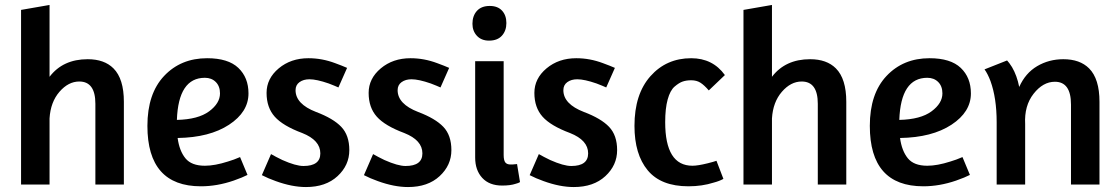

<svg xmlns="http://www.w3.org/2000/svg" viewBox="-20 -745 4518 775"><path d="M180 -725V-435Q234 -506 334 -506Q401 -506 438 -469Q480 -427 480 -334V0H365V-326Q365 -416 300 -416Q256 -416 220 -374.5Q184 -333 180 -267V0H65V-705Z M575 -237Q575 -367 642.5 -438.5Q710 -510 816 -510Q901 -510 942 -471Q983 -432 983 -368Q983 -293 904.5 -241.5Q826 -190 697 -188Q704 -136 728.5 -106Q753 -76 807 -76Q847 -76 900 -93Q924 -100 949 -111L979 -39Q960 -29 923 -16Q856 7 791 7Q575 7 575 -237ZM807 -431Q700 -431 694 -261Q780 -263 824 -295.5Q868 -328 868 -368Q868 -397 851 -414Q834 -431 807 -431Z M1225 -510Q1280 -510 1333 -490Q1363 -479 1381 -471L1346 -392Q1333 -398 1307 -408Q1258 -425 1229 -425Q1205 -425 1189 -413.5Q1173 -402 1173 -381Q1173 -325 1256 -293Q1325 -267 1357.5 -233Q1390 -199 1390 -139Q1390 -78 1342.5 -34Q1295 10 1215 10Q1159 10 1093 -14Q1062 -25 1037 -38L1074 -123Q1093 -112 1120 -99Q1174 -75 1205 -75Q1273 -75 1273 -126Q1273 -179 1200 -208Q1122 -237 1089 -274Q1056 -311 1056 -370Q1056 -428 1105 -469Q1154 -510 1225 -510Z M1637 -510Q1692 -510 1745 -490Q1775 -479 1793 -471L1758 -392Q1745 -398 1719 -408Q1670 -425 1641 -425Q1617 -425 1601 -413.5Q1585 -402 1585 -381Q1585 -325 1668 -293Q1737 -267 1769.5 -233Q1802 -199 1802 -139Q1802 -78 1754.5 -34Q1707 10 1627 10Q1571 10 1505 -14Q1474 -25 1449 -38L1486 -123Q1505 -112 1532 -99Q1586 -75 1617 -75Q1685 -75 1685 -126Q1685 -179 1612 -208Q1534 -237 1501 -274Q1468 -311 1468 -370Q1468 -428 1517 -469Q1566 -510 1637 -510Z M2007 4Q1955 4 1926.5 -27Q1898 -58 1898 -109V-498H2013V-120Q2013 -98 2019.5 -89.5Q2026 -81 2041 -81Q2053 -81 2058 -82Q2064 -82 2067 -83L2079 -10Q2073 -6 2061 -3Q2040 4 2007 4ZM1957 -721Q1989 -721 2006.5 -702Q2024 -683 2024 -652Q2024 -621 2006 -601Q1988 -581 1954 -581Q1923 -581 1905 -600.5Q1887 -620 1887 -649Q1887 -681 1905 -701Q1923 -721 1957 -721Z M2306 -510Q2361 -510 2414 -490Q2444 -479 2462 -471L2427 -392Q2414 -398 2388 -408Q2339 -425 2310 -425Q2286 -425 2270 -413.5Q2254 -402 2254 -381Q2254 -325 2337 -293Q2406 -267 2438.5 -233Q2471 -199 2471 -139Q2471 -78 2423.5 -34Q2376 10 2296 10Q2240 10 2174 -14Q2143 -25 2118 -38L2155 -123Q2174 -112 2201 -99Q2255 -75 2286 -75Q2354 -75 2354 -126Q2354 -179 2281 -208Q2203 -237 2170 -274Q2137 -311 2137 -370Q2137 -428 2186 -469Q2235 -510 2306 -510Z M2906 -442 2841 -380Q2823 -401 2807.5 -411Q2792 -421 2770 -421Q2751 -421 2736 -416Q2721 -411 2703 -395.5Q2685 -380 2675 -343.5Q2665 -307 2665 -252Q2665 -76 2775 -76Q2797 -76 2837 -86Q2861 -92 2872 -96L2900 -23Q2884 -14 2861 -8Q2814 7 2759 7Q2648 7 2594.5 -57.5Q2541 -122 2541 -237Q2541 -365 2605.5 -437.5Q2670 -510 2770 -510Q2857 -510 2906 -442Z M3096 -725V-435Q3150 -506 3250 -506Q3317 -506 3354 -469Q3396 -427 3396 -334V0H3281V-326Q3281 -416 3216 -416Q3172 -416 3136 -374.5Q3100 -333 3096 -267V0H2981V-705Z M3491 -237Q3491 -367 3558.5 -438.5Q3626 -510 3732 -510Q3817 -510 3858 -471Q3899 -432 3899 -368Q3899 -293 3820.5 -241.5Q3742 -190 3613 -188Q3620 -136 3644.5 -106Q3669 -76 3723 -76Q3763 -76 3816 -93Q3840 -100 3865 -111L3895 -39Q3876 -29 3839 -16Q3772 7 3707 7Q3491 7 3491 -237ZM3723 -431Q3616 -431 3610 -261Q3696 -263 3740 -295.5Q3784 -328 3784 -368Q3784 -397 3767 -414Q3750 -431 3723 -431Z M4118 -244V0H4003V-252Q4003 -349 3978 -418Q3967 -447 3954 -465L4045 -501Q4053 -493 4065 -474Q4085 -440 4094 -394Q4119 -450 4166.5 -478Q4214 -506 4272 -506Q4339 -506 4376 -469Q4418 -427 4418 -334V0H4303V-323Q4303 -415 4238 -415Q4190 -415 4152 -366.5Q4114 -318 4118 -244Z"/></svg>

Font: Amaranth
Style: Regular
Weight: 400
Designer: Gesine Todt
Foundry: Gesine Todt
Version: Version 1.000